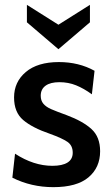

<svg xmlns="http://www.w3.org/2000/svg" viewBox="-20 -762 460 792"><path d="M31 -29 42 -128Q119 -78 196 -78Q237 -78 258.5 -91.5Q280 -105 280 -132Q280 -162 258 -177Q236 -192 186 -210Q113 -235 75.5 -267Q38 -299 38 -360Q38 -424 86.5 -465Q135 -506 223 -506Q305 -506 370 -470L359 -373Q326 -397 294 -410Q262 -423 225 -423Q188 -423 168 -408.5Q148 -394 148 -367Q148 -347 159 -334Q170 -321 190.5 -312Q211 -303 255 -287Q322 -262 357.5 -229.5Q393 -197 393 -138Q393 -71 345 -30.5Q297 10 200 10Q109 10 31 -29ZM91 -670V-742L221 -660L351 -742V-670L221 -559Z"/></svg>

Font: Cabin SemiBold
Style: Regular
Weight: 600
Designer: Pablo Impallari
Foundry: Pablo Impallari. http://www.impallari.com Igino Marini. http://www.ikern.com
Version: Version 2.200